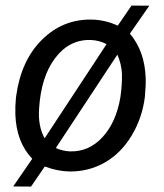

<svg xmlns="http://www.w3.org/2000/svg" viewBox="-20 -610 594 695"><path d="M311.5 -539.1Q361.8 -538.1 406.2 -517.1L456.1 -589.8L520.5 -589.4L450.2 -488.3Q503.9 -424.8 507.3 -328.1Q508.3 -301.3 504.4 -259.3Q495.1 -183.1 456.3 -118.9Q417.5 -54.7 358.9 -21.5Q300.3 11.7 231 10.7Q187.5 9.8 142.1 -7.3L92.3 65.4L27.8 64.9L96.7 -35.2Q39.1 -95.7 35.6 -195.8Q34.7 -225.6 37.6 -254.9L38.6 -262.7Q56.2 -391.1 131.8 -466.1Q207.5 -541 311.5 -539.1ZM121.6 -218.3Q116.7 -153.8 141.6 -109.4L365.7 -450.2Q338.9 -464.4 307.6 -465.3Q231 -467.3 179.9 -400.1Q128.9 -333 121.6 -218.3ZM421.4 -342.3Q419.9 -378.4 404.8 -412.1L182.1 -74.2Q206.5 -63 234.4 -62Q302.7 -60.5 351.8 -114.3Q400.9 -168 416 -259.3Q422.4 -305.7 421.4 -342.3Z"/></svg>

Font: TypoPRO Roboto
Style: Italic
Weight: 400
Italic angle: -12°
Designer: Google
Version: Version 2.136; 2016